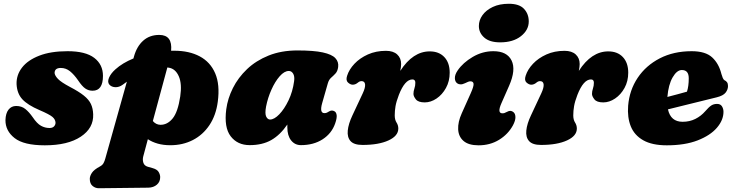

<svg xmlns="http://www.w3.org/2000/svg" viewBox="-20 -757 3902 1020"><path d="M243 -77Q259 -77 267 -85.5Q275 -94 275 -105Q274.5 -122.5 258.5 -136Q242.5 -149.5 190 -172Q127 -199 98.8 -229.5Q70.5 -260 68 -310Q66.5 -358.5 97 -398Q127.5 -437.5 188.5 -461.2Q249.5 -485 339 -485Q434.5 -485 480.8 -449.5Q527 -414 527 -354Q527 -275 472 -275Q450.5 -275 433.2 -286.8Q416 -298.5 395 -330Q373.5 -361 351.8 -378.5Q330 -396 303 -396Q270 -396 270 -369Q271.5 -355 288.2 -337.5Q305 -320 352 -295Q399 -270.5 425.5 -249.2Q452 -228 463 -204.5Q474 -181 475 -150Q478 -76.5 409 -30.8Q340 15 218 15Q106.5 15 57.5 -23.5Q8.5 -62 9 -119Q10 -155 25.2 -174.5Q40.5 -194 66 -194Q94.5 -194 114.5 -178Q134.5 -162 154 -134Q176.5 -100.5 197.8 -88.8Q219 -77 243 -77Z M632 -307Q613 -293 592.8 -293.8Q572.5 -294.5 561 -307.5Q549.5 -321 559 -343.8Q568.5 -366.5 593 -388.5Q630.5 -422.5 689 -446.5L691.5 -456Q706.5 -510.5 740.8 -541Q775 -571.5 826 -571.5Q897 -571.5 889 -487.5Q897.5 -487.5 906 -487.5Q985 -487.5 1041.2 -457.5Q1097.5 -427.5 1123.2 -367.5Q1149 -307.5 1137 -217Q1127.5 -144.5 1092.8 -92.5Q1058 -40.5 1004.5 -13Q951 14.5 885 14.5Q848 14.5 818 6Q788 -2.5 765.5 -17.5L741 74Q736.5 91 741.5 107.2Q746.5 123.5 765.5 129L792 136.5Q814.5 143 822.5 156.2Q830.5 169.5 831 183Q831.5 208.5 813.5 224Q795.5 239.5 768 240L506 243Q487.5 243.5 472.2 231.2Q457 219 457 193Q457 178.5 468.2 161.2Q479.5 144 511.5 127Q524.5 120 530.2 109.2Q536 98.5 539.5 85L654 -323Q643 -315.5 632 -307ZM832 -94Q869 -93.5 897 -127.5Q925 -161.5 937.5 -244.5Q947.5 -311.5 929.8 -351.8Q912 -392 876.5 -397.5Q873 -398 869 -398.5L792 -114Q808.5 -94.5 832 -94Z M1691.5 -209Q1676.5 -156 1703.5 -156Q1712.5 -156 1717.5 -159Q1722.5 -162 1730 -166Q1743.5 -173.5 1756.5 -166Q1766.5 -161 1768.5 -145.2Q1770.5 -129.5 1760.5 -101Q1742 -48 1694 -17Q1646 14 1578.5 14Q1546.5 14 1526.5 -11.2Q1506.5 -36.5 1506.5 -80Q1506.5 -88 1506.5 -95.5Q1468 -39.5 1420.8 -12.8Q1373.5 14 1306.5 14Q1241.5 14 1205.5 -33Q1169.5 -80 1182 -176.5Q1189.5 -233.5 1217.2 -289Q1245 -344.5 1292.5 -389.8Q1340 -435 1407.2 -462Q1474.5 -489 1560.5 -489Q1646.5 -489 1694.8 -478.5Q1743 -468 1761.5 -448.2Q1780 -428.5 1776.5 -401Q1773.5 -378.5 1762.2 -366.5Q1751 -354.5 1739 -344Q1727 -333.5 1721.5 -314ZM1393.5 -191Q1386.5 -153 1394.2 -137.5Q1402 -122 1414.5 -122Q1437 -122 1463.8 -149.8Q1490.5 -177.5 1512.8 -223.8Q1535 -270 1542.5 -326Q1546 -351 1537.5 -365.5Q1529 -380 1514.5 -380Q1490.5 -380 1465.8 -351.8Q1441 -323.5 1421.8 -280.2Q1402.5 -237 1393.5 -191Z M1854 -307Q1841.5 -307 1828.8 -318.5Q1816 -330 1824 -354.5Q1834.5 -388 1863 -418.2Q1891.5 -448.5 1934.5 -467.8Q1977.5 -487 2030.5 -487Q2069 -487 2090 -467.8Q2111 -448.5 2111 -417Q2111 -402 2106.5 -380.5Q2173.5 -484 2263 -484Q2312 -484 2340.5 -453.8Q2369 -423.5 2369 -371Q2369 -325.5 2349.2 -289.8Q2329.5 -254 2299 -233.5Q2268.5 -213 2236.5 -213Q2202 -213 2189.2 -229.2Q2176.5 -245.5 2176.5 -258Q2176.5 -272.5 2181.5 -286.8Q2186.5 -301 2186.5 -317.5Q2186.5 -335 2171 -335Q2131 -335 2099 -253Q2085.5 -218 2081.2 -193Q2077 -168 2077 -144Q2077 -121 2086.5 -106.2Q2096 -91.5 2096 -74Q2096 -35 2043.8 -11Q1991.5 13 1906 13Q1860.5 13 1842.2 -7.5Q1824 -28 1827.5 -63.5Q1831 -99 1852 -143.5L1907 -261Q1921.5 -292 1919.5 -309Q1917.5 -326 1900.5 -326Q1891 -326 1882.5 -319Q1868.5 -307 1854 -307Z M2637 -532Q2581.5 -532 2552.8 -557.2Q2524 -582.5 2524 -619Q2524 -649.5 2543 -676.2Q2562 -703 2597.8 -720Q2633.5 -737 2683.5 -737Q2738.5 -737 2763.8 -710Q2789 -683 2789 -643Q2789 -597.5 2747.5 -564.8Q2706 -532 2637 -532ZM2644 -209Q2620 -155 2649 -155Q2655 -155 2659.8 -156.5Q2664.5 -158 2674 -163Q2693 -174 2708 -161Q2718 -152.5 2718.2 -134.5Q2718.5 -116.5 2705 -91Q2679 -43.5 2631.2 -14.2Q2583.5 15 2522.5 15Q2469.5 15 2442.8 -8Q2416 -31 2414 -69.8Q2412 -108.5 2433 -155L2480.5 -261Q2497.5 -299 2495.8 -312Q2494 -325 2479 -325Q2472.5 -325 2466.2 -322.2Q2460 -319.5 2450.5 -315Q2437 -308.5 2426.8 -308.8Q2416.5 -309 2409.5 -314Q2397 -322.5 2396.5 -341.5Q2396 -360.5 2411.5 -383Q2439.5 -424 2491.2 -454.5Q2543 -485 2601 -485Q2673.5 -485 2697.8 -435.5Q2722 -386 2684.5 -301Z M2802.5 -307Q2790 -307 2777.2 -318.5Q2764.5 -330 2772.5 -354.5Q2783 -388 2811.5 -418.2Q2840 -448.5 2883 -467.8Q2926 -487 2979 -487Q3017.5 -487 3038.5 -467.8Q3059.5 -448.5 3059.5 -417Q3059.5 -402 3055 -380.5Q3122 -484 3211.5 -484Q3260.5 -484 3289 -453.8Q3317.5 -423.5 3317.5 -371Q3317.5 -325.5 3297.8 -289.8Q3278 -254 3247.5 -233.5Q3217 -213 3185 -213Q3150.5 -213 3137.8 -229.2Q3125 -245.5 3125 -258Q3125 -272.5 3130 -286.8Q3135 -301 3135 -317.5Q3135 -335 3119.5 -335Q3079.5 -335 3047.5 -253Q3034 -218 3029.8 -193Q3025.5 -168 3025.5 -144Q3025.5 -121 3035 -106.2Q3044.5 -91.5 3044.5 -74Q3044.5 -35 2992.2 -11Q2940 13 2854.5 13Q2809 13 2790.8 -7.5Q2772.5 -28 2776 -63.5Q2779.5 -99 2800.5 -143.5L2855.5 -261Q2870 -292 2868 -309Q2866 -326 2849 -326Q2839.5 -326 2831 -319Q2817 -307 2802.5 -307Z M3823.5 -163Q3823.5 -119 3788.5 -78.2Q3753.5 -37.5 3686.2 -11.2Q3619 15 3522.5 15Q3444.5 15 3397.2 -11.8Q3350 -38.5 3331 -86Q3312 -133.5 3317 -195.5Q3324 -278.5 3367.8 -343.8Q3411.5 -409 3485 -447Q3558.5 -485 3654.5 -485Q3728 -485 3763.5 -452Q3799 -419 3812.5 -364Q3815.5 -353 3819.5 -343.5Q3823.5 -334 3828.5 -331Q3837 -327.5 3842.2 -320.2Q3847.5 -313 3847.5 -300Q3847.5 -281.5 3834.8 -265Q3822 -248.5 3787.5 -240Q3755 -232 3710.5 -221Q3666 -210 3618 -198.2Q3570 -186.5 3528.5 -176Q3543 -110 3606.5 -110Q3643.5 -110 3674 -125.2Q3704.5 -140.5 3726.5 -166Q3745.5 -188 3758.5 -196.5Q3771.5 -205 3789.5 -205Q3807.5 -205 3815.5 -192Q3823.5 -179 3823.5 -163ZM3602.5 -385Q3576 -385 3553.5 -346.2Q3531 -307.5 3525.5 -242Q3553 -249 3580.5 -256.5Q3608 -264 3629.5 -270Q3639 -299 3639 -341Q3639 -385 3602.5 -385Z"/></svg>

Font: Fraunces 9pt SuperSoft Black
Style: Italic
Weight: 900
Italic angle: -16°
Version: Version 1.000;[0bf87f6ff]